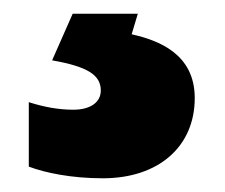

<svg xmlns="http://www.w3.org/2000/svg" viewBox="-20 -20 328 280"><path d="M264 123C264 59 212 39 172 30L181 0H86L56 68C107 77 127 89 127 112C127 129 112 140 87 140C65 140 44 136 22 129V223C46 232 84 240 130 240C211 240 264 194 264 123Z"/></svg>

Font: Noto Sans Sinhala UI Black
Style: Regular
Weight: 900
Designer: Jelle Bosma - Monotype Design Team
Foundry: Monotype Imaging Inc.
Version: Version 2.006